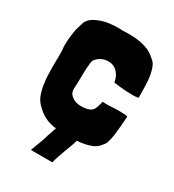

<svg xmlns="http://www.w3.org/2000/svg" viewBox="-163 -606 768 848"><g transform="rotate(30 221.5 -182.0)"><path d="M344.7 0Q375 -8.8 392.6 -35.2Q400.4 -42 404.3 -57.6Q409.2 -73.2 412.1 -93.8Q415 -116.2 417 -140.6Q418.9 -166 420.9 -192.4Q410.2 -195.3 392.6 -195.3Q376 -196.3 357.4 -195.3Q337.9 -194.3 321.3 -193.4Q303.7 -193.4 293.9 -194.3Q291 -180.7 285.2 -164.1Q280.3 -148.4 269.5 -140.6Q257.8 -132.8 238.3 -130.9Q217.8 -127.9 199.2 -131.8Q179.7 -136.7 166 -150.4Q153.3 -163.1 155.3 -185.5Q157.2 -220.7 157.2 -252.9Q157.2 -285.2 161.1 -316.4Q164.1 -332 169.9 -335.9Q182.6 -351.6 204.1 -358.4Q243.2 -368.2 266.6 -348.6Q291 -329.1 295.9 -293.9Q308.6 -292 325.2 -290Q341.8 -288.1 359.4 -287.1Q377 -286.1 393.6 -286.1Q410.2 -286.1 422.9 -289.1Q421.9 -322.3 421.9 -350.6Q420.9 -378.9 417 -402.3Q413.1 -424.8 405.3 -442.4Q398.4 -459 383.8 -468.8Q363.3 -489.3 334 -499Q304.7 -508.8 273.4 -510.7Q260.7 -511.7 250 -511.7Q241.2 -511.7 233.4 -511.7Q214.8 -509.8 195.3 -511.7Q170.9 -511.7 147.5 -508.8Q124 -505.9 102.5 -498Q83 -491.2 67.4 -480.5Q51.8 -468.8 44.9 -454.1Q42 -444.3 36.1 -424.8Q30.3 -406.2 29.3 -394.5Q23.4 -359.4 23.4 -323.2Q27.3 -290 25.4 -250Q24.4 -210 26.4 -169.9Q28.3 -130.9 38.1 -94.7Q47.9 -58.6 75.2 -35.2Q110.4 0 161.1 8.8Q165 9.8 173.8 9.8Q168 28.3 165 37.1Q162.1 45.9 158.2 56.6Q155.3 68.4 148.4 87.9Q140.6 107.4 126 147.5Q126 148.4 139.6 148.4Q154.3 148.4 171.9 148.4Q191.4 148.4 209 148.4Q226.6 148.4 235.4 148.4Q235.4 147.5 235.4 147.5Q237.3 137.7 243.2 120.1Q250 101.6 256.8 81.1Q264.6 60.5 271.5 42Q278.3 23.4 281.2 11.7Q316.4 9.8 344.7 0ZM423.8 88.9Q423.8 89.8 424.8 89.8Q424.8 88.9 423.8 87.9Q423.8 87.9 423.8 88.9Z"/></g></svg>

Font: Londrina Solid
Style: NNS
Weight: 400
Designer: Marcelo Magalhaes
Version: Version 1.002